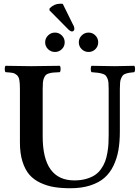

<svg xmlns="http://www.w3.org/2000/svg" viewBox="-20 -1000 748 1030"><path d="M209 -522V-268.1Q209 -32.2 378.9 -32.2Q414.1 -32.2 442.1 -40.3Q470.2 -48.3 489.3 -61Q508.3 -73.7 522.2 -93.5Q536.1 -113.3 543.7 -133.3Q551.3 -153.3 555.9 -179.7Q560.5 -206.1 561.8 -227.8Q563 -249.5 563 -276.9V-522Q563 -543.5 561.8 -556.9Q560.5 -570.3 555.7 -580.6Q550.8 -590.8 545.9 -595.9Q541 -601.1 528.3 -604.7Q515.6 -608.4 504.9 -609.6Q494.1 -610.8 471.2 -612.8Q466.8 -617.2 466.8 -629.9Q466.8 -642.6 471.2 -647Q563 -645 595.2 -645Q622.1 -645 700.2 -647Q704.6 -642.6 704.6 -629.9Q704.6 -617.2 700.2 -612.8Q682.1 -610.8 673.6 -609.6Q665 -608.4 654.3 -604.7Q643.6 -601.1 639.2 -595.7Q634.8 -590.3 630.1 -580.6Q625.5 -570.8 624.3 -556.9Q623 -543 623 -522V-294.9Q623 -239.3 615.2 -194.6Q607.4 -149.9 588.6 -110.8Q569.8 -71.8 540 -45.9Q510.3 -20 464.1 -5.1Q418 9.8 357.9 9.8Q309.6 9.8 271.5 3.7Q233.4 -2.4 197.8 -18.8Q162.1 -35.2 138.4 -62Q114.7 -88.9 100.8 -132.6Q86.9 -176.3 86.9 -234.9V-522Q86.9 -553.7 83.7 -571Q80.6 -588.4 70.3 -597.4Q60.1 -606.4 47.9 -608.9Q35.6 -611.3 9.8 -612.8Q5.4 -617.2 5.4 -629.9Q5.4 -642.6 9.8 -647Q101.6 -645 147 -645Q205.1 -645 300.8 -647Q305.2 -642.6 305.2 -629.9Q305.2 -617.2 300.8 -612.8Q278.8 -611.8 266.8 -610.8Q254.9 -609.9 242.9 -606.4Q231 -603 225.8 -597.7Q220.7 -592.3 216.1 -581.8Q211.4 -571.3 210.2 -557.4Q209 -543.5 209 -522ZM316.9 -979 371.1 -869.1Q378.9 -857.4 378.9 -844.2Q378.9 -838.9 375 -835Q371.1 -831.1 366.2 -831.1Q356.4 -831.1 339.8 -849.1L245.1 -944.8L246.1 -955.1Q271 -980 301.8 -980Q314 -980 316.9 -979ZM237.8 -736.3Q222.2 -751.5 222.2 -772.9Q222.2 -794.4 237.8 -809.8Q253.4 -825.2 274.9 -825.2Q296.4 -825.2 311.8 -809.8Q327.1 -794.4 327.1 -772.9Q327.1 -751.5 311.8 -736.3Q296.4 -721.2 274.9 -721.2Q253.4 -721.2 237.8 -736.3ZM418.2 -736.3Q402.8 -751.5 402.8 -772.9Q402.8 -794.4 418.2 -809.8Q433.6 -825.2 455.1 -825.2Q476.6 -825.2 491.7 -809.8Q506.8 -794.4 506.8 -772.9Q506.8 -751.5 491.7 -736.3Q476.6 -721.2 455.1 -721.2Q433.6 -721.2 418.2 -736.3Z"/></svg>

Font: Common Serif SemiBold
Style: Regular
Weight: 600
Designer: Philipp H. Poll, Khaled Hosny
Foundry: Stefan Peev, Context Ltd.
Version: Version 1.026